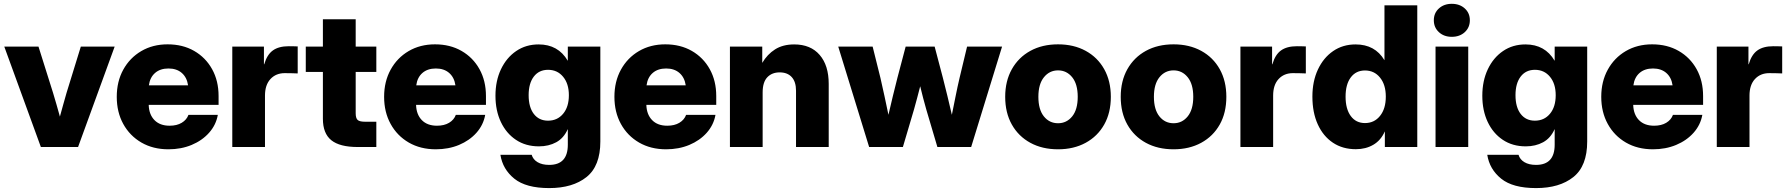

<svg xmlns="http://www.w3.org/2000/svg" viewBox="-20 -755 9183 986"><path d="M189.9 0 2 -515.6H177.7L252.4 -278.3Q261.7 -247.6 270.5 -217Q279.3 -186.5 287.6 -156.2Q295.9 -186.5 304.4 -217Q313 -247.6 321.8 -278.3L395 -515.6H568.8L380.9 0Z M845.2 11.7Q766.1 11.7 706.3 -22.9Q646.5 -57.6 613 -118.4Q579.6 -179.2 579.6 -257.8Q579.6 -336.4 613 -397.2Q646.5 -458 705.6 -492.7Q764.6 -527.3 840.8 -527.3Q918.5 -527.3 977.3 -493.4Q1036.1 -459.5 1069.3 -399.7Q1102.5 -339.8 1102.5 -261.7V-216.3H743.7Q745.1 -167 773.2 -138.2Q801.3 -109.4 851.1 -109.4Q888.2 -109.4 913.3 -124.5Q938.5 -139.6 947.8 -165H1098.6Q1089.4 -113.3 1053.7 -73.2Q1018.1 -33.2 964.1 -10.7Q910.2 11.7 845.2 11.7ZM744.6 -316.9H945.8Q939.9 -357.4 913.6 -380.4Q887.2 -403.3 845.2 -403.3Q802.7 -403.3 776.4 -380.4Q750 -357.4 744.6 -316.9Z M1172.9 0V-515.6H1335.4V-424.8H1336.9Q1351.1 -474.1 1381.1 -495.8Q1411.1 -517.6 1462.9 -517.6Q1476.6 -517.6 1487.5 -517.3Q1498.5 -517.1 1508.8 -516.6V-377.9Q1499.5 -378.4 1480 -378.9Q1460.4 -379.4 1442.4 -379.4Q1397 -379.4 1368.9 -349.1Q1340.8 -318.8 1340.8 -264.2V0Z M1912.6 -515.6V-385.7H1806.6V-173.3Q1806.6 -148.4 1816.4 -139.2Q1826.2 -129.9 1854.5 -129.9H1912.6V0H1817.4Q1724.6 0 1681.4 -34.9Q1638.2 -69.8 1638.2 -145V-385.7H1550.3V-515.6H1638.2V-656.2H1806.6V-515.6Z M2218.3 11.7Q2139.2 11.7 2079.3 -22.9Q2019.5 -57.6 1986.1 -118.4Q1952.6 -179.2 1952.6 -257.8Q1952.6 -336.4 1986.1 -397.2Q2019.5 -458 2078.6 -492.7Q2137.7 -527.3 2213.9 -527.3Q2291.5 -527.3 2350.3 -493.4Q2409.2 -459.5 2442.4 -399.7Q2475.6 -339.8 2475.6 -261.7V-216.3H2116.7Q2118.2 -167 2146.2 -138.2Q2174.3 -109.4 2224.1 -109.4Q2261.2 -109.4 2286.4 -124.5Q2311.5 -139.6 2320.8 -165H2471.7Q2462.4 -113.3 2426.8 -73.2Q2391.1 -33.2 2337.2 -10.7Q2283.2 11.7 2218.3 11.7ZM2117.7 -316.9H2318.8Q2313 -357.4 2286.6 -380.4Q2260.3 -403.3 2218.3 -403.3Q2175.8 -403.3 2149.4 -380.4Q2123 -357.4 2117.7 -316.9Z M2800.3 210.9Q2681.2 210.9 2621.3 162.6Q2561.5 114.3 2549.8 40H2710.4Q2717.3 64 2740.7 77.9Q2764.2 91.8 2800.3 91.8Q2896 91.8 2896 -11.7V-91.3H2895.5Q2875 -45.4 2836.4 -24.4Q2797.9 -3.4 2747.6 -3.4Q2679.7 -3.4 2629.6 -36.9Q2579.6 -70.3 2552 -128.9Q2524.4 -187.5 2524.4 -263.2Q2524.4 -339.8 2552.7 -399.4Q2581.1 -459 2630.9 -492.9Q2680.7 -526.9 2746.1 -526.9Q2846.2 -526.9 2895.5 -443.4H2896V-515.6H3063V-28.3Q3063 97.7 2991.9 154.3Q2920.9 210.9 2800.3 210.9ZM2794.4 -135.3Q2842.3 -135.3 2871.8 -170.7Q2901.4 -206.1 2901.4 -266.1Q2901.4 -325.2 2871.8 -360.8Q2842.3 -396.5 2794.4 -396.5Q2748 -396.5 2721.4 -361.8Q2694.8 -327.1 2694.8 -266.1Q2694.8 -204.6 2721.4 -169.9Q2748 -135.3 2794.4 -135.3Z M3400.9 11.7Q3321.8 11.7 3262 -22.9Q3202.1 -57.6 3168.7 -118.4Q3135.3 -179.2 3135.3 -257.8Q3135.3 -336.4 3168.7 -397.2Q3202.1 -458 3261.2 -492.7Q3320.3 -527.3 3396.5 -527.3Q3474.1 -527.3 3533 -493.4Q3591.8 -459.5 3625 -399.7Q3658.2 -339.8 3658.2 -261.7V-216.3H3299.3Q3300.8 -167 3328.9 -138.2Q3356.9 -109.4 3406.7 -109.4Q3443.8 -109.4 3469 -124.5Q3494.1 -139.6 3503.4 -165H3654.3Q3645 -113.3 3609.4 -73.2Q3573.7 -33.2 3519.8 -10.7Q3465.8 11.7 3400.9 11.7ZM3300.3 -316.9H3501.5Q3495.6 -357.4 3469.2 -380.4Q3442.9 -403.3 3400.9 -403.3Q3358.4 -403.3 3332 -380.4Q3305.7 -357.4 3300.3 -316.9Z M3896.5 -280.3V0H3728.5V-515.6H3894.5V-432.1Q3920.4 -476.1 3960.4 -501.5Q4000.5 -526.9 4058.6 -526.9Q4142.6 -526.9 4189.2 -473.1Q4235.8 -419.4 4235.8 -324.2V0H4067.9V-289.1Q4067.9 -335 4045.9 -359.1Q4023.9 -383.3 3983.9 -383.3Q3944.3 -383.3 3920.4 -358.2Q3896.5 -333 3896.5 -280.3Z M4443.4 0 4284.7 -515.6H4461.4L4501.5 -354.5Q4512.2 -309.6 4522.2 -261.5Q4532.2 -213.4 4542.5 -165.5Q4553.7 -213.4 4565.2 -261.5Q4576.7 -309.6 4588.4 -354.5L4630.9 -515.6H4779.8L4822.3 -354.5Q4834 -309.6 4845.5 -261.5Q4856.9 -213.4 4868.2 -165.5Q4877.9 -213.4 4887.5 -261.2Q4897 -309.1 4907.7 -354.5L4946.3 -515.6H5126L4967.3 0H4793.9L4736.8 -192.9Q4728.5 -221.7 4720.7 -251.7Q4712.9 -281.7 4705.6 -312Q4697.8 -281.7 4689.9 -251.7Q4682.1 -221.7 4673.8 -192.9L4616.7 0Z M5413.6 11.7Q5332.5 11.7 5271.5 -21.5Q5210.4 -54.7 5176.3 -115.2Q5142.1 -175.8 5142.1 -257.8Q5142.1 -338.9 5176.3 -399.7Q5210.4 -460.4 5271.5 -493.9Q5332.5 -527.3 5413.6 -527.3Q5494.1 -527.3 5555.4 -493.9Q5616.7 -460.4 5650.6 -399.7Q5684.6 -338.9 5684.6 -257.8Q5684.6 -175.8 5650.6 -115.5Q5616.7 -55.2 5555.4 -21.7Q5494.1 11.7 5413.6 11.7ZM5413.6 -122.1Q5457.5 -122.1 5486.1 -157.2Q5514.6 -192.4 5514.6 -257.8Q5514.6 -323.2 5486.1 -358.4Q5457.5 -393.6 5413.6 -393.6Q5369.6 -393.6 5341.1 -358.4Q5312.5 -323.2 5312.5 -257.8Q5312.5 -192.4 5340.8 -157.2Q5369.1 -122.1 5413.6 -122.1Z M6006.8 11.7Q5925.8 11.7 5864.7 -21.5Q5803.7 -54.7 5769.5 -115.2Q5735.4 -175.8 5735.4 -257.8Q5735.4 -338.9 5769.5 -399.7Q5803.7 -460.4 5864.7 -493.9Q5925.8 -527.3 6006.8 -527.3Q6087.4 -527.3 6148.7 -493.9Q6210 -460.4 6243.9 -399.7Q6277.8 -338.9 6277.8 -257.8Q6277.8 -175.8 6243.9 -115.5Q6210 -55.2 6148.7 -21.7Q6087.4 11.7 6006.8 11.7ZM6006.8 -122.1Q6050.8 -122.1 6079.3 -157.2Q6107.9 -192.4 6107.9 -257.8Q6107.9 -323.2 6079.3 -358.4Q6050.8 -393.6 6006.8 -393.6Q5962.9 -393.6 5934.3 -358.4Q5905.8 -323.2 5905.8 -257.8Q5905.8 -192.4 5934.1 -157.2Q5962.4 -122.1 6006.8 -122.1Z M6350.1 0V-515.6H6512.7V-424.8H6514.2Q6528.3 -474.1 6558.3 -495.8Q6588.4 -517.6 6640.1 -517.6Q6653.8 -517.6 6664.8 -517.3Q6675.8 -517.1 6686 -516.6V-377.9Q6676.8 -378.4 6657.2 -378.9Q6637.7 -379.4 6619.6 -379.4Q6574.2 -379.4 6546.1 -349.1Q6518.1 -318.8 6518.1 -264.2V0Z M6942.9 11.2Q6875 11.2 6825 -22.2Q6774.9 -55.7 6747.3 -116.5Q6719.7 -177.2 6719.7 -258.8Q6719.7 -337.4 6748 -397.9Q6776.4 -458.5 6826.2 -492.7Q6876 -526.9 6941.4 -526.9Q7041 -526.9 7089.4 -446.3H7089.8V-727.5H7258.3V0H7091.8V-79.6H7091.3Q7071.3 -34.2 7032.5 -11.5Q6993.7 11.2 6942.9 11.2ZM6989.7 -123Q7037.6 -123 7067.1 -159.9Q7096.7 -196.8 7096.7 -258.8Q7096.7 -319.8 7067.1 -356.4Q7037.6 -393.1 6989.7 -393.1Q6943.4 -393.1 6916.7 -357.4Q6890.1 -321.8 6890.1 -258.8Q6890.1 -195.3 6916.7 -159.2Q6943.4 -123 6989.7 -123Z M7352.1 0V-515.6H7520V0ZM7435.5 -565.9Q7395.5 -565.9 7369.4 -589.8Q7343.3 -613.8 7343.3 -650.9Q7343.3 -688 7369.4 -711.7Q7395.5 -735.4 7435.5 -735.4Q7476.1 -735.4 7502.2 -711.7Q7528.3 -688 7528.3 -650.9Q7528.3 -613.8 7502.2 -589.8Q7476.1 -565.9 7435.5 -565.9Z M7868.2 210.9Q7749 210.9 7689.2 162.6Q7629.4 114.3 7617.7 40H7778.3Q7785.2 64 7808.6 77.9Q7832 91.8 7868.2 91.8Q7963.9 91.8 7963.9 -11.7V-91.3H7963.4Q7942.9 -45.4 7904.3 -24.4Q7865.7 -3.4 7815.4 -3.4Q7747.6 -3.4 7697.5 -36.9Q7647.5 -70.3 7619.9 -128.9Q7592.3 -187.5 7592.3 -263.2Q7592.3 -339.8 7620.6 -399.4Q7648.9 -459 7698.7 -492.9Q7748.5 -526.9 7814 -526.9Q7914.1 -526.9 7963.4 -443.4H7963.9V-515.6H8130.9V-28.3Q8130.9 97.7 8059.8 154.3Q7988.8 210.9 7868.2 210.9ZM7862.3 -135.3Q7910.2 -135.3 7939.7 -170.7Q7969.2 -206.1 7969.2 -266.1Q7969.2 -325.2 7939.7 -360.8Q7910.2 -396.5 7862.3 -396.5Q7815.9 -396.5 7789.3 -361.8Q7762.7 -327.1 7762.7 -266.1Q7762.7 -204.6 7789.3 -169.9Q7815.9 -135.3 7862.3 -135.3Z M8468.8 11.7Q8389.6 11.7 8329.8 -22.9Q8270 -57.6 8236.6 -118.4Q8203.1 -179.2 8203.1 -257.8Q8203.1 -336.4 8236.6 -397.2Q8270 -458 8329.1 -492.7Q8388.2 -527.3 8464.4 -527.3Q8542 -527.3 8600.8 -493.4Q8659.7 -459.5 8692.9 -399.7Q8726.1 -339.8 8726.1 -261.7V-216.3H8367.2Q8368.7 -167 8396.7 -138.2Q8424.8 -109.4 8474.6 -109.4Q8511.7 -109.4 8536.9 -124.5Q8562 -139.6 8571.3 -165H8722.2Q8712.9 -113.3 8677.2 -73.2Q8641.6 -33.2 8587.6 -10.7Q8533.7 11.7 8468.8 11.7ZM8368.2 -316.9H8569.3Q8563.5 -357.4 8537.1 -380.4Q8510.7 -403.3 8468.8 -403.3Q8426.3 -403.3 8399.9 -380.4Q8373.5 -357.4 8368.2 -316.9Z M8796.4 0V-515.6H8959V-424.8H8960.4Q8974.6 -474.1 9004.6 -495.8Q9034.7 -517.6 9086.4 -517.6Q9100.1 -517.6 9111.1 -517.3Q9122.1 -517.1 9132.3 -516.6V-377.9Q9123 -378.4 9103.5 -378.9Q9084 -379.4 9065.9 -379.4Q9020.5 -379.4 8992.4 -349.1Q8964.4 -318.8 8964.4 -264.2V0Z"/></svg>

Font: Inter Display ExtraBold
Style: Regular
Weight: 800
Designer: Rasmus Andersson
Foundry: rsms
Version: Version 4.000;git-a52131595